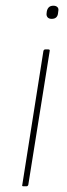

<svg xmlns="http://www.w3.org/2000/svg" viewBox="-20 -652 235 672"><path d="M62 0Q56 0 58 -5L132 -474Q134 -479 138 -479H149Q155 -479 154 -474L79 -5Q77 0 73 0ZM161 -586Q151 -586 146.5 -591.5Q142 -597 143 -605L144 -613Q146 -622 151.5 -627Q157 -632 167 -632Q176 -632 181 -627Q186 -622 184 -613L183 -605Q182 -596 176.5 -591Q171 -586 161 -586Z"/></svg>

Font: Sofia Sans Semi Condensed Thin
Style: Italic
Weight: 250
Italic angle: -9°
Version: Version 4.100